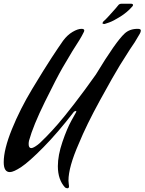

<svg xmlns="http://www.w3.org/2000/svg" viewBox="-20 -905 777 1032"><path d="M351 96Q351 107 342 107Q338 107 330 103Q291 61 291 -12Q291 -70 315.5 -142Q340 -214 364 -257L388 -300Q390 -303 390 -307Q390 -309 388 -309L378 -305Q290 -191 213 -113Q136 -35 94.5 -7.5Q53 20 33 20Q0 20 0 -33Q0 -102 44 -210.5Q88 -319 153.5 -427.5Q219 -536 257 -594Q295 -652 319 -686Q342 -717 370 -733.5Q398 -750 418 -750Q433 -750 433 -741Q433 -736 427 -726Q416 -702 369 -630Q348 -596 316.5 -541.5Q285 -487 221.5 -358Q158 -229 136 -149Q134 -140 134 -131Q134 -109 148 -109Q159 -109 183 -127Q187 -130 194.5 -136.5Q202 -143 230.5 -172Q259 -201 292 -239Q325 -277 380 -348Q435 -419 495 -504Q603 -682 650 -725Q677 -750 720 -750Q737 -750 737 -741Q737 -733 731 -723Q704 -675 678 -639Q657 -607 624 -553.5Q591 -500 517.5 -366Q444 -232 404 -134Q348 -7 348 66Q348 73 349.5 83.5Q351 94 351 96ZM691 -870Q664 -839 626.5 -815.5Q589 -792 566 -784L542 -776Q531 -776 531 -780Q531 -783 535 -789Q545 -797 565 -819Q585 -841 600 -858L615 -876Q621 -885 634 -885H683Q695 -885 695 -878Q695 -874 691 -870Z"/></svg>

Font: Aguafina Script
Style: Regular
Weight: 400
Designer: Angel Koziupa and Alejandro Paul
Foundry: Angel Koziupa and Alejandro Paul
Version: Version 1.000